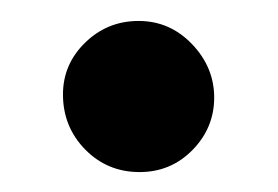

<svg xmlns="http://www.w3.org/2000/svg" viewBox="-20 -156 269 186"><path d="M41 -64.5Q41 -93.8 62.5 -114.7Q84 -135.7 114.3 -135.7Q144.5 -135.7 166 -113.3Q187.5 -90.8 187.5 -61.5Q187.5 -32.2 166.5 -10.7Q145.5 10.7 115.2 10.7Q84 10.7 62.5 -11.2Q41 -33.2 41 -64.5Z"/></svg>

Font: Crimson
Style: Bold
Weight: 700
Version: Version 0.8 ; ttfautohint (v1.00) -l 8 -r 50 -G 200 -x 14 -D